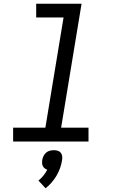

<svg xmlns="http://www.w3.org/2000/svg" viewBox="-20 -755 640 1024"><path d="M50 0V-74H222L319 -662H173V-735H415L306 -74H452V0ZM223 249 185 208Q200 196 212 181Q224 166 232 150Q225 148 218.5 143Q212 138 208.5 131Q205 124 204.5 115.5Q204 107 205 99Q207 88 212 77.5Q217 67 225.5 59.5Q234 52 245 49Q256 46 267 46Q278 46 288 49Q298 52 304 59.5Q310 67 311.5 77.5Q313 88 311 99Q308 120 300.5 141Q293 162 282 181Q271 200 256 217.5Q241 235 223 249Z"/></svg>

Font: Iosevka Curly Slab ExObl
Style: Regular
Weight: 400
Width: 7
Italic angle: -9°
Monospace: yes
Designer: Belleve Invis
Foundry: Belleve Invis
Version: Version 11.1.0; ttfautohint (v1.8.3)